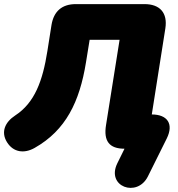

<svg xmlns="http://www.w3.org/2000/svg" viewBox="-37 -725 870 936"><path d="M684 135 776 -50C811 -121 779 -167 703 -167L769 -586C781 -662 743 -705 667 -705H333C265 -705 225 -670 214 -603L194 -476C171 -330 132 -224 37 -162C-12 -130 -34 -82 -3 -32C28 18 81 25 132 -4C284 -90 351 -229 382 -420L400 -531H546L480 -116C467 -37 496 0 570 0L535 71C479 185 632 240 684 135Z"/></svg>

Font: SN Pro Black
Style: Italic
Weight: 900
Italic angle: -9°
Designer: Tobias Whetton
Foundry: Supernotes
Version: Version 1.001;Glyphs 3.2 (3249)